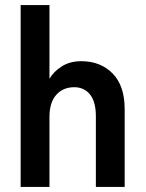

<svg xmlns="http://www.w3.org/2000/svg" viewBox="-20 -733 571 753"><path d="M61 0V-713H174V-424Q190 -452 222 -472.5Q254 -493 299 -493Q374 -493 421.5 -445Q469 -397 469 -304V0H356V-277Q356 -334 333 -362.5Q310 -391 271 -391Q228 -391 201 -361.5Q174 -332 174 -274V0Z"/></svg>

Font: Zen Kaku Gothic Antique
Style: Bold
Weight: 700
Designer: Yoshimichi Ohira
Foundry: Positype
Version: Version 1.001